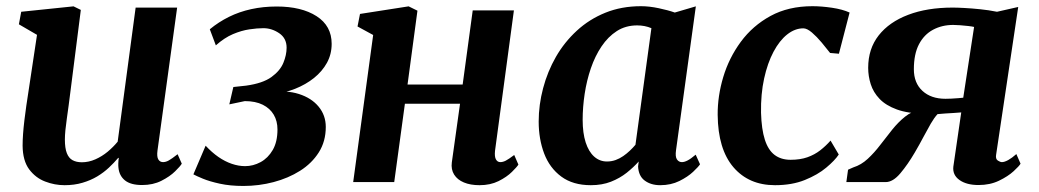

<svg xmlns="http://www.w3.org/2000/svg" viewBox="-20 -588 3354 620"><path d="M188.5 10Q156.5 10 125.8 -1.8Q95 -13.5 74.2 -41.2Q53.5 -69 53 -117.5Q53 -135 54.5 -155.8Q56 -176.5 58.8 -199.8Q61.5 -223 65 -246.8Q68.5 -270.5 72 -293L99.5 -475.5L41 -509.5L48.5 -550L217.5 -567.5L241 -556L207 -289Q204.5 -267.5 201.5 -246.2Q198.5 -225 195.8 -205Q193 -185 191.2 -167.8Q189.5 -150.5 189.5 -137.5Q189.5 -109.5 195.8 -93.5Q202 -77.5 214.2 -70.8Q226.5 -64 244.5 -64Q266.5 -64 288 -73.5Q309.5 -83 327.8 -98.2Q346 -113.5 360 -130.5L418 -563.5H552L488.5 -101.5Q486 -82 491.2 -73.2Q496.5 -64.5 506.5 -64.5Q515.5 -64.5 525.2 -70Q535 -75.5 553.5 -90L567 -59.5Q562.5 -51.5 545.5 -34.8Q528.5 -18 501.2 -4.2Q474 9.5 439 9.5Q402 9.5 383.5 -5.5Q365 -20.5 362.5 -46.5Q362 -49 362 -52.5Q362 -56 362 -60.2Q362 -64.5 362.5 -69Q363 -73.5 363.5 -77.5L362 -78.5Q348.5 -62.5 331.8 -46.8Q315 -31 293.8 -18.2Q272.5 -5.5 246.2 2.2Q220 10 188.5 10Z M766 12.5Q723 12.5 690 5.2Q657 -2 635.2 -11Q613.5 -20 604.5 -25L644 -117.5Q664 -96 685.2 -81.2Q706.5 -66.5 728.5 -59Q750.5 -51.5 771.5 -51.5Q797.5 -51.5 821.5 -64.5Q845.5 -77.5 860.8 -103.8Q876 -130 876 -170Q876 -197 864 -217.5Q852 -238 828.5 -249.8Q805 -261.5 770.5 -261.5L720.5 -251L733.5 -307L775 -311.5Q828.5 -319 856.5 -339.2Q884.5 -359.5 895 -385Q905.5 -410.5 905.5 -434Q905.5 -464.5 881.5 -480.8Q857.5 -497 830.5 -497Q810.5 -497 785.2 -493.2Q760 -489.5 732.2 -477.8Q704.5 -466 677 -441.5L657.5 -493.5Q686 -517 719.2 -533.5Q752.5 -550 791.2 -558.5Q830 -567 873.5 -567Q953.5 -567 1002.2 -535.8Q1051 -504.5 1051 -446.5Q1051 -413 1035.8 -385.2Q1020.5 -357.5 994 -336.2Q967.5 -315 932.8 -301.2Q898 -287.5 859.5 -283L851 -290Q904.5 -297.5 945.2 -284.5Q986 -271.5 1009 -243.5Q1032 -215.5 1032 -178Q1032 -131.5 1009.5 -96Q987 -60.5 949 -36.5Q911 -12.5 863.5 0Q816 12.5 766 12.5Z M1578.5 -101Q1576.5 -82 1581.5 -73.2Q1586.5 -64.5 1595.5 -64.5Q1604 -64.5 1613.2 -69.2Q1622.5 -74 1640.5 -87.5L1654 -56.5Q1649.5 -49 1633 -32.8Q1616.5 -16.5 1590 -3.2Q1563.5 10 1528.5 10Q1499 10 1478 1.2Q1457 -7.5 1446.5 -24.2Q1436 -41 1439 -63.5L1465.5 -253H1287.5L1253 0H1120.5L1185 -475L1134.5 -502.5L1142.5 -543L1299.5 -567.5L1328 -553.5L1296 -315H1474L1506.5 -554.5H1639.5Z M2163 -103Q2160 -82 2166 -73.2Q2172 -64.5 2182 -64.5Q2190 -64.5 2200.2 -69.8Q2210.5 -75 2226.5 -88.5L2240.5 -57.5Q2235.5 -49.5 2218.2 -33.2Q2201 -17 2173.8 -3.5Q2146.5 10 2112 10Q2082 10 2062 -4.8Q2042 -19.5 2040.5 -50.5L2042.5 -66.5Q2026 -48 2003.8 -30.2Q1981.5 -12.5 1952.8 -1.2Q1924 10 1888 10Q1830 10 1792.5 -17.8Q1755 -45.5 1737.2 -92.2Q1719.5 -139 1719.5 -195.5Q1719.5 -249.5 1733.8 -303.2Q1748 -357 1775.2 -404.5Q1802.5 -452 1842.8 -489Q1883 -526 1935 -547Q1987 -568 2050 -568Q2076.5 -568 2107.2 -561.5Q2138 -555 2159 -547.5L2227 -567.5ZM2083.5 -497Q2073 -501.5 2061.2 -503.8Q2049.5 -506 2037.5 -506Q2000.5 -506 1972 -487.8Q1943.5 -469.5 1922.5 -438.2Q1901.5 -407 1888 -367.5Q1874.5 -328 1868 -285Q1861.5 -242 1861.5 -201Q1861.5 -158.5 1871.2 -128.2Q1881 -98 1898.8 -82.2Q1916.5 -66.5 1940 -66.5Q1954.5 -66.5 1967.8 -71.2Q1981 -76 1992.5 -84Q2004 -92 2014 -101.5Q2024 -111 2032 -120.5Z M2482.5 10Q2398 10 2348.2 -48.2Q2298.5 -106.5 2297.5 -217Q2297 -277.5 2315.5 -339.2Q2334 -401 2372.2 -453Q2410.5 -505 2468.2 -536.5Q2526 -568 2603.5 -568Q2632.5 -568 2666.5 -563Q2700.5 -558 2723.5 -547.5L2689 -414.5L2660.5 -417Q2649 -432 2633.2 -450.8Q2617.5 -469.5 2601.8 -483Q2586 -496.5 2574 -496.5Q2547 -496.5 2522 -476.8Q2497 -457 2477.8 -420.8Q2458.5 -384.5 2447.5 -334.5Q2436.5 -284.5 2437.5 -224Q2439 -170.5 2449.8 -137Q2460.5 -103.5 2481.2 -87.8Q2502 -72 2533 -72Q2564 -72 2587.2 -80.2Q2610.5 -88.5 2628.5 -102.5Q2646.5 -116.5 2662 -134L2688.5 -89Q2676 -70 2648.2 -46.8Q2620.5 -23.5 2579 -6.8Q2537.5 10 2482.5 10Z M3262 -90.5 3275.5 -59.5Q3271.5 -52 3253.2 -35.2Q3235 -18.5 3206 -4.5Q3177 9.5 3140 9.5Q3101 9.5 3078.2 -6.8Q3055.5 -23 3058.5 -50L3084 -225Q3074 -224 3060 -223.2Q3046 -222.5 3031.8 -221.5Q3017.5 -220.5 3007.5 -219.5Q2996.5 -207.5 2985.5 -188.5Q2974.5 -169.5 2962 -145.8Q2949.5 -122 2934 -95.5Q2911.5 -57 2887.5 -28.5Q2863.5 0 2840 0H2713L2718.5 -40L2735.5 -47.5Q2761 -55.5 2782.2 -75.2Q2803.5 -95 2822.5 -120Q2841.5 -145 2861 -169.2Q2880.5 -193.5 2902.5 -211.2Q2924.5 -229 2952 -233.5L2967.5 -220.5Q2912 -221.5 2876.2 -234.5Q2840.5 -247.5 2820.2 -268.8Q2800 -290 2791.8 -316Q2783.5 -342 2783.5 -369Q2783.5 -430.5 2817.5 -473.8Q2851.5 -517 2912.8 -540.2Q2974 -563.5 3056.5 -563.5Q3071.5 -563.5 3094.5 -562.2Q3117.5 -561 3144.8 -558.2Q3172 -555.5 3199.5 -550L3268 -565.5L3196.5 -87.5Q3194.5 -74.5 3202.2 -69.5Q3210 -64.5 3215.5 -64.5Q3223.5 -64.5 3235.8 -71.2Q3248 -78 3262 -90.5ZM3090.5 -272.5 3125.5 -501Q3119.5 -502.5 3106.8 -504Q3094 -505.5 3080.5 -506.5Q3067 -507.5 3058 -507.5Q3022 -507.5 2993 -492Q2964 -476.5 2947.5 -445Q2931 -413.5 2931 -364.5Q2931 -320 2958.8 -294.5Q2986.5 -269 3033 -269Q3040 -269 3051.8 -269.5Q3063.5 -270 3074.5 -271Q3085.5 -272 3090.5 -272.5Z"/></svg>

Font: Merriweather
Style: Bold Italic
Weight: 700
Italic angle: -7.8°
Version: Version 2.101